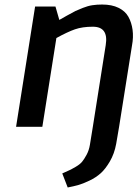

<svg xmlns="http://www.w3.org/2000/svg" viewBox="-20 -560 607 848"><path d="M51 0 135 -531H225L242 -472Q247 -475 275.5 -491Q304 -507 313.5 -511.5Q323 -516 345.5 -525Q368 -534 388 -537Q408 -540 431 -540Q474 -540 503.5 -525.5Q533 -511 547 -486Q561 -461 565.5 -428.5Q570 -396 563 -359L506 0L493 76Q485 119 465.5 152.5Q446 186 425 205Q404 224 374.5 238Q345 252 325 257.5Q305 263 279 268L255 206Q277 196 286 192Q295 188 314 177Q333 166 342.5 154.5Q352 143 362.5 123.5Q373 104 377 80L390 0L447 -361Q460 -442 390 -442Q344 -442 311 -430.5Q278 -419 229 -392L167 0Z"/></svg>

Font: Exo
Style: DemiBoldItalic
Weight: 600
Designer: Natanael Gama
Version: Version 1